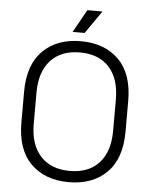

<svg xmlns="http://www.w3.org/2000/svg" viewBox="-59 -925 784 988"><g transform="rotate(5 333.0 -431.0)"><path d="M64 -271V-429Q64 -569 137 -641.5Q210 -714 333 -714Q456 -714 529 -641.5Q602 -569 602 -429V-271Q602 -131 529 -58.5Q456 14 333 14Q210 14 137 -58.5Q64 -131 64 -271ZM538 -269V-431Q538 -538 484.5 -597Q431 -656 333 -656Q236 -656 182 -597Q128 -538 128 -431V-269Q128 -162 182 -103Q236 -44 333 -44Q431 -44 484.5 -103Q538 -162 538 -269ZM286 -758 352 -876H430L348 -758Z"/></g></svg>

Font: Space 7353
Style: Regular
Weight: 400
Designer: Christine Claussen + Ruben Lyon  (Space 7353)
Version: Version 1.000;FEAKit 1.0